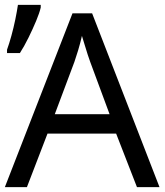

<svg xmlns="http://www.w3.org/2000/svg" viewBox="-20 -772 679 792"><path d="M545 0 459 -221H176L91 0H0L279 -717H360L638 0ZM432 -301 352 -517Q349 -525 342 -546Q335 -567 328.5 -589.5Q322 -612 318 -624Q311 -593 302 -563.5Q293 -534 287 -517L206 -301ZM9 -553V-567Q18 -592 27 -624.5Q36 -657 43 -691Q50 -725 54 -752H148V-741Q143 -719 129 -685.5Q115 -652 97.5 -616.5Q80 -581 62 -553Z"/></svg>

Font: Noto Sans IKEA
Style: Regular
Weight: 400
Designer: Monotype Design Team
Foundry: Monotype Imaging Inc.
Version: Version 2.001